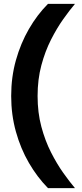

<svg xmlns="http://www.w3.org/2000/svg" viewBox="-20 -831 425 996"><path d="M229 145Q173 88 130 14Q87 -60 62.5 -148Q38 -236 38 -333Q38 -431 62.5 -518.5Q87 -606 130 -680.5Q173 -755 229 -811H369Q341 -778 308 -731.5Q275 -685 244.5 -625Q214 -565 194.5 -492Q175 -419 175 -333Q175 -247 194.5 -174Q214 -101 244.5 -41Q275 19 308 65.5Q341 112 369 145Z"/></svg>

Font: Host Grotesk ExtraBold
Style: Regular
Weight: 800
Designer: Doğukan Karapınar
Foundry: Element Type
Version: Version 1.003; ttfautohint (v1.8.4.7-5d5b)